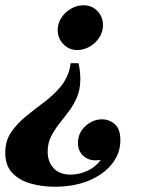

<svg xmlns="http://www.w3.org/2000/svg" viewBox="-35 -489 548 729"><path d="M263 -249Q267 -233 268.5 -216.5Q270 -200 270 -188Q270 -150 257.5 -120.5Q245 -91 226.5 -66.5Q208 -42 189.5 -18.5Q171 5 158.5 30Q146 55 146 87Q146 125 168.5 149.5Q191 174 234 174Q264 174 295 160.5Q326 147 348 118Q309 125 285 106Q261 87 261 54Q261 16 289 -10Q317 -36 353 -36Q379 -36 400.5 -18Q422 0 422 44Q422 93 390.5 133Q359 173 303 196.5Q247 220 172 220Q125 220 82 208Q39 196 12 168Q-15 140 -15 91Q-15 46 7 13.5Q29 -19 62 -46Q95 -73 130.5 -99.5Q166 -126 193.5 -158Q221 -190 231 -234Q232 -238 232 -241.5Q232 -245 233 -249ZM282 -469Q314 -469 335 -447Q356 -425 356 -393Q356 -368 342 -346.5Q328 -325 305.5 -312Q283 -299 258 -299Q227 -299 205.5 -321.5Q184 -344 184 -375Q184 -400 198 -421.5Q212 -443 234.5 -456Q257 -469 282 -469Z"/></svg>

Font: Brygada 1918
Style: Bold Italic
Weight: 700
Italic angle: -8°
Designer: Mateusz Machalski | Borys Kosmynka | Przemek Hoffer
Foundry: NIEPODLEGLA 2018
Version: Version 3.006